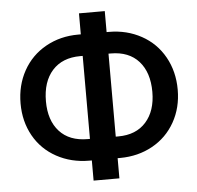

<svg xmlns="http://www.w3.org/2000/svg" viewBox="-54 -795 903 880"><g transform="rotate(-5 398.0 -355.0)"><path d="M460 -643.6H470.7Q552.7 -643.6 619.9 -606.7Q687 -569.8 724.4 -502.9Q761.7 -436 761.7 -352.5Q761.7 -269.5 724.4 -203.4Q687 -137.2 620.8 -100.6Q554.7 -64 472.7 -63.5H460V29.3H341.3V-63.5H329.6Q247.1 -63.5 179.7 -100.3Q112.3 -137.2 75.4 -203.1Q38.6 -269 38.6 -351.6Q38.6 -435.1 75.7 -502Q112.8 -568.8 179.7 -606.2Q246.6 -643.6 329.6 -643.6H341.3V-740.2H460ZM329.6 -544.4Q247.6 -544.4 201.4 -493.2Q155.3 -441.9 155.3 -351.6Q155.3 -263.7 201.2 -213.1Q247.1 -162.6 331.1 -162.6H341.3V-544.4ZM460 -544.4V-162.6H471.7Q553.7 -162.6 599.4 -213.9Q645 -265.1 645 -352.5Q645 -441.9 599.4 -493.2Q553.7 -544.4 470.2 -544.4Z"/></g></svg>

Font: Roboto Medium
Style: Regular
Weight: 500
Designer: Google
Version: Version 2.134; 2016; ttfautohint (v1.6)